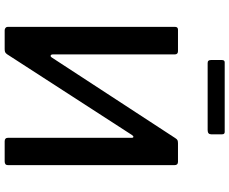

<svg xmlns="http://www.w3.org/2000/svg" viewBox="-100 -882 982 822"><g transform="rotate(90 391.0 -471.0)"><path d="M199 -742Q213 -742 213 -728V-206Q213 -199 217.5 -197Q222 -195 227 -203L571 -730Q576 -738 580.5 -740Q585 -742 594 -742H673Q687 -742 687 -727V-14Q687 0 671 0H585Q570 0 570 -14V-545Q570 -550 566.5 -551Q563 -552 558 -545L212 -10Q207 -3 202 -1.5Q197 0 190 0H110Q104 0 99.5 -3.5Q95 -7 95 -13V-729Q95 -742 107 -742ZM555 -931V-884Q555 -869 537 -869H250Q243 -869 240 -872.5Q237 -876 237 -883V-930Q237 -942 247 -942H545Q555 -942 555 -931Z"/></g></svg>

Font: Libre Franklin Medium
Style: Regular
Weight: 500
Designer: Pablo Impallari, Rodrigo Fuenzalida, Nhung Nguyen
Foundry: Impallari Type
Version: Version 3.000